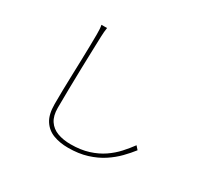

<svg xmlns="http://www.w3.org/2000/svg" viewBox="-161 -989 1321 1248"><g transform="rotate(30 500.0 -364.5)"><path d="M309 -765Q306 -747 305 -732Q304 -717 303 -697Q302 -653 299.5 -587.5Q297 -522 295.5 -447Q294 -372 292.5 -296Q291 -220 291 -155Q291 -96 315 -60Q339 -24 382 -8Q425 8 481 8Q556 8 614.5 -10.5Q673 -29 717.5 -59.5Q762 -90 795.5 -127Q829 -164 856 -201L878 -176Q851 -141 814.5 -103.5Q778 -66 730 -34.5Q682 -3 619.5 16.5Q557 36 478 36Q416 36 367 17.5Q318 -1 289.5 -45Q261 -89 261 -167Q261 -216 262 -272.5Q263 -329 265 -388Q267 -447 268.5 -503.5Q270 -560 271 -610Q272 -660 272 -697Q272 -717 271 -734Q270 -751 267 -765Z"/></g></svg>

Font: Noto Sans KR Thin
Style: Regular
Weight: 100
Designer: Ryoko NISHIZUKA 西塚涼子 (kana, bopomofo & ideographs); Paul D. Hunt (Latin, Greek & Cyrillic); Sandoll Communications 산돌커뮤니
Foundry: Adobe
Version: Version 2.004-H2;hotconv 1.0.118;makeotfexe 2.5.65603